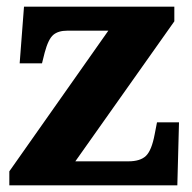

<svg xmlns="http://www.w3.org/2000/svg" viewBox="-20 -556 576 576"><path d="M8 0V-42L305 -464H182Q155 -464 140 -451.5Q125 -439 114 -398L106 -366H39L52 -536H503V-492L206 -72H365Q401 -72 418 -88.5Q435 -105 444 -153L451 -189H517L512 0Z"/></svg>

Font: Noto Serif Gujarati ExtraBold
Style: Regular
Weight: 800
Version: Version 2.102